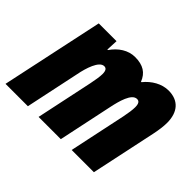

<svg xmlns="http://www.w3.org/2000/svg" viewBox="-132 -770 977 977"><g transform="rotate(45 356.0 -281.5)"><path d="M-13 0H148L210 -293C220 -345 243 -419 279 -419C294 -419 301 -408 301 -384C301 -366 296 -336 290 -307L225 0H385L447 -293C458 -345 477 -419 515 -419C531 -419 538 -407 538 -382C538 -364 534 -336 528 -307L463 0H623L698 -353C705 -386 709 -417 709 -441C709 -518 670 -563 598 -563C550 -563 503 -536 470 -495H467C449 -541 415 -563 357 -563C308 -563 264 -534 234 -490H230L233 -553H105Z"/></g></svg>

Font: Noto Sans ExtraCondensed Black
Style: Italic
Weight: 900
Width: 2
Italic angle: -12°
Designer: Monotype Design Team
Foundry: Monotype Imaging Inc.
Version: Version 2.013